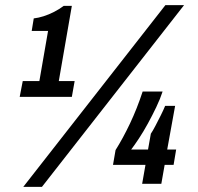

<svg xmlns="http://www.w3.org/2000/svg" viewBox="-20 -719 776 751"><path d="M71 12 627 -699H700L144 12ZM57 -340 69 -402H134L168 -598H104L112 -647Q130 -649 150.5 -655.5Q171 -662 191.5 -672.5Q212 -683 229 -696H261L210 -402H272L261 -340ZM536 0 549 -74H422L432 -132Q461 -178 488.5 -236Q516 -294 538 -361H616Q607 -333 591.5 -300.5Q576 -268 558.5 -236Q541 -204 523.5 -177.5Q506 -151 493 -134H559L570 -196Q577 -206 587.5 -226Q598 -246 609 -268Q620 -290 626 -305H665L634 -134H669L659 -74H624L611 0Z"/></svg>

Font: Archivo Condensed
Style: Bold Italic
Weight: 700
Width: 3
Italic angle: -10°
Designer: Hector Gatti
Foundry: Omnibus-Type
Version: Version 2.001